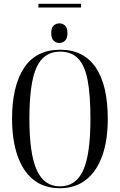

<svg xmlns="http://www.w3.org/2000/svg" viewBox="-20 -989 637 1019"><path d="M184 -949V-969H410V-949ZM295 -761Q278 -761 265 -773Q252 -785 252 -813Q252 -842 265 -853.5Q278 -865 295 -865Q312 -865 325 -853.5Q338 -842 338 -813Q338 -785 325 -773Q312 -761 295 -761ZM298 10Q213 10 156.5 -36Q100 -82 72 -165Q44 -248 44 -359Q44 -532 107.5 -628.5Q171 -725 299 -725Q424 -725 488 -631Q552 -537 552 -358Q552 -244 522.5 -161.5Q493 -79 436 -34.5Q379 10 298 10ZM298 0Q383 0 421.5 -85Q460 -170 460 -358Q460 -485 445 -563.5Q430 -642 394.5 -678.5Q359 -715 299 -715Q212 -715 174 -631.5Q136 -548 136 -358Q136 -173 175 -86.5Q214 0 298 0Z"/></svg>

Font: Noto Serif Display ExtraCondensed
Style: Regular
Weight: 400
Width: 2
Designer: Monotype Design Team
Foundry: Monotype Imaging Inc.
Version: Version 2.009